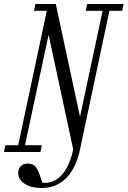

<svg xmlns="http://www.w3.org/2000/svg" viewBox="-33 -760 638 960"><path d="M174 180Q123 180 90.5 159Q58 138 58 105Q58 85 70.5 71.5Q83 58 105 58Q134 58 146 75.5Q158 93 162 104L179 154Q220 157 250 137Q280 117 300 80.5Q320 44 330 0L333 -13L210 -586L92 -34H176L169 0H-13L-6 -34H58L201 -706H137L144 -740H246L367 -176L480 -706H396L403 -740H585L578 -706H514L366 -8Q360 22 346.5 55Q333 88 311 116Q289 144 255 162Q221 180 174 180Z"/></svg>

Font: Xanh Mono
Style: Italic
Weight: 400
Italic angle: -12°
Monospace: yes
Designer: Lam Bao, Duy Dao
Foundry: Yellow Type Foundry
Version: Version 3.101; ttfautohint (v1.8.3)